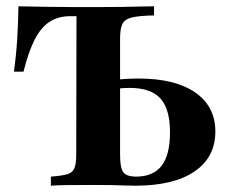

<svg xmlns="http://www.w3.org/2000/svg" viewBox="-20 -591 727 611"><path d="M141.9 0V-29Q177.4 -31.5 194.4 -36.7Q211.3 -41.9 216.9 -56Q222.6 -70.2 222.6 -98.4L223.4 -539.5H203.2Q165.3 -539.5 137.5 -521.4Q109.7 -503.2 89.9 -464.1Q70.2 -425 54.8 -362.9H24.2Q31.5 -414.5 34.7 -466.1Q37.9 -517.7 38.7 -571Q76.6 -570.2 122.2 -569.4Q167.7 -568.5 213.3 -568.5Q258.9 -568.5 296 -568.5Q333.9 -568.5 367.3 -569Q400.8 -569.4 427.8 -570.2Q454.8 -571 470.2 -571V-541.9Q423.4 -541.1 400 -535.5Q376.6 -529.8 369.4 -514.5Q362.1 -499.2 362.1 -468.5V-98.4Q362.1 -57.3 372.2 -43.1Q382.3 -29 412.9 -29Q467.7 -29 494.4 -63.7Q521 -98.4 521 -169.4Q521 -244.4 490.3 -277.8Q459.7 -311.3 392.7 -311.3Q372.6 -311.3 352.4 -308.9Q332.3 -306.5 315.3 -302.4V-331.5Q336.3 -336.3 364.1 -338.7Q391.9 -341.1 421 -341.1Q537.1 -341.1 601.2 -296.8Q665.3 -252.4 665.3 -172.6Q665.3 -90.3 598.8 -45.2Q532.3 0 409.7 0Q394.4 0 376.2 -0.8Q358.1 -1.6 334.7 -2Q311.3 -2.4 278.2 -2.4Q231.5 -2.4 194.8 -2Q158.1 -1.6 141.9 0Z"/></svg>

Font: Playfair 5pt SemiExpanded Light ExtraBold
Style: Regular
Weight: 800
Version: Version 2.001;gftools[0.9.30]